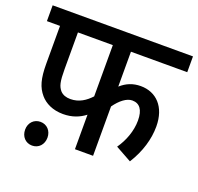

<svg xmlns="http://www.w3.org/2000/svg" viewBox="-119 -752 967 936"><g transform="rotate(20 364.0 -283.5)"><path d="M436 -540H728V-622H0V-540H68V-345C68 -266 80 -225 110 -190C134 -162 174 -141 228 -141C276 -141 312 -156 342 -179V0H436V-256C463 -294 495 -319 524 -319C562 -319 583 -292 583 -236C583 -182 562 -126 531 -82L614 -36C657 -104 677 -175 677 -239C677 -342 619 -399 539 -399C498 -399 465 -385 436 -359ZM161 -540H342V-274C315 -245 282 -222 237 -222C215 -222 197 -228 184 -242C167 -262 161 -284 161 -351ZM81 -7C81 29 105 55 139 55C173 55 197 29 197 -7C197 -42 173 -68 139 -68C105 -68 81 -42 81 -7Z"/></g></svg>

Font: Noto Sans SemiCondensed Medium
Style: Regular
Weight: 500
Width: 4
Designer: Monotype Design Team
Foundry: Monotype Imaging Inc.
Version: Version 2.013